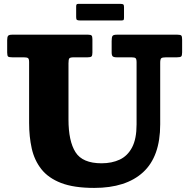

<svg xmlns="http://www.w3.org/2000/svg" viewBox="-20 -924 950 963"><path d="M639.5 -636.5H566Q550.5 -636.5 545.2 -641.5Q540 -646.5 540 -661.5V-718Q540 -736.5 544 -743.2Q548 -750 566 -750H870Q885.5 -750 889.5 -745.5Q893.5 -741 893.5 -725V-661.5Q893.5 -645 888.8 -640.8Q884 -636.5 867 -636.5H812.5Q794.5 -636.5 789 -632Q783.5 -627.5 783.5 -609V-300Q783.5 -139 697.8 -60.2Q612 18.5 452.5 18.5Q350.5 18.5 286.5 -6.2Q222.5 -31 187.5 -75.5Q152.5 -120 139.2 -179.2Q126 -238.5 126 -307.5V-612.5Q126 -628.5 120.5 -632.5Q115 -636.5 99.5 -636.5H42.5Q25.5 -636.5 20.8 -640.2Q16 -644 16 -661V-722.5Q16 -739 20.8 -744.5Q25.5 -750 41 -750H422Q435 -750 439.2 -745.8Q443.5 -741.5 443.5 -727.5V-660.5Q443.5 -645.5 439 -641Q434.5 -636.5 419 -636.5H350.5Q331.5 -636.5 327.5 -631Q323.5 -625.5 323.5 -606.5V-324.5Q323.5 -216 358.8 -160.5Q394 -105 489.5 -105Q541 -105 580.5 -123.5Q620 -142 642.5 -184.8Q665 -227.5 665 -300V-611.5Q665 -628 660 -632.2Q655 -636.5 639.5 -636.5ZM362 -837.5V-891Q362 -898 363.8 -901.2Q365.5 -904.5 372 -904.5H585Q594.5 -904.5 598.2 -901.8Q602 -899 602 -889V-836.5Q602 -829 600.5 -825.2Q599 -821.5 591 -821.5H379.5Q370 -821.5 366 -824.2Q362 -827 362 -837.5Z"/></svg>

Font: Besley* Heavy
Style: Regular
Weight: 800
Designer: Owen Earl
Foundry: indestructible type*
Version: Version 3.000; ttfautohint (v1.8.3)